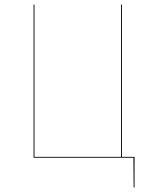

<svg xmlns="http://www.w3.org/2000/svg" viewBox="-20 -700 690 852"><path d="M577 -4V132H573L572 0H129V-680H133V-4H517V-680H521V-4Z"/></svg>

Font: FiraGO Four
Style: Regular
Weight: 100
Designer: bBox Type
Foundry: bBox Type GmbH
Version: Version 1.001